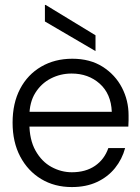

<svg xmlns="http://www.w3.org/2000/svg" viewBox="-20 -746 566 778"><path d="M271 12Q201 12 147 -20.5Q93 -53 62 -111.5Q31 -170 31 -249Q31 -328 61.5 -386Q92 -444 147 -476Q202 -508 273 -508Q345 -508 396 -475.5Q447 -443 474 -391Q501 -339 501 -279Q501 -269 501 -258Q501 -247 500 -233H85V-293H433Q430 -366 384 -407Q338 -448 270 -448Q225 -448 186 -428Q147 -408 123 -369.5Q99 -331 99 -274V-247Q99 -180 124 -135.5Q149 -91 188.5 -69.5Q228 -48 271 -48Q327 -48 365 -74Q403 -100 419 -146H487Q475 -101 446 -65Q417 -29 373 -8.5Q329 12 271 12ZM367 -539 162 -659V-726H165L367 -603Z"/></svg>

Font: DM Sans 36pt Light
Style: Regular
Weight: 300
Designer: Colophon Foundry, Jonny Pinhorn
Foundry: Colophon Foundry
Version: Version 4.004;gftools[0.9.30]